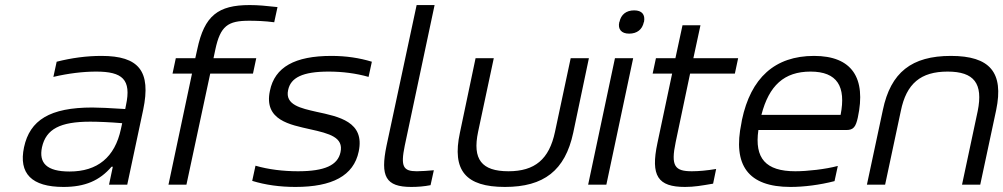

<svg xmlns="http://www.w3.org/2000/svg" viewBox="-20 -730 3966 759"><path d="M381 -509C322 -509 263 -501 204 -486L191 -426C250 -440 309 -447 360 -447C464 -447 500 -416 478 -314L475 -299C413 -303 370 -305 345 -305C177 -305 98 -255 75 -148C53 -44 105 9 231 9C316 9 374 -16 421 -71H426L411 0H483L546 -296C578 -449 529 -509 381 -509ZM146 -148C162 -220 218 -249 337 -249C368 -249 417 -247 463 -243L458 -220C434 -108 365 -52 255 -52C164 -52 133 -86 146 -148Z M965 -648C991 -648 1027 -647 1064 -642L1077 -702C1031 -707 1001 -710 967 -710C842 -710 788 -668 760 -536L752 -500H675L662 -439H739L646 0H717L811 -439H980L993 -500H824L831 -533C851 -628 881 -648 965 -648Z M1206 -219C1283 -202 1339 -187 1326 -128C1315 -77 1264 -53 1158 -53C1100 -53 1041 -60 990 -75L977 -15C1029 1 1086 9 1148 9C1293 9 1378 -35 1398 -131C1423 -249 1319 -269 1231 -288C1170 -302 1106 -315 1119 -374C1129 -423 1176 -447 1279 -447C1334 -447 1388 -440 1437 -426L1450 -486C1401 -501 1348 -509 1290 -509C1146 -509 1066 -465 1047 -371C1022 -254 1128 -237 1206 -219Z M1628 -53C1574 -53 1563 -71 1580 -154L1698 -710H1627L1508 -154C1483 -33 1504 9 1606 9C1631 9 1657 7 1682 2L1695 -57C1673 -55 1644 -53 1628 -53Z M1798 -205C1766 -56 1821 9 1976 9C2130 9 2214 -56 2246 -205L2308 -500H2236L2174 -209C2151 -100 2094 -53 1990 -53C1884 -53 1847 -100 1870 -209L1932 -500H1860Z M2411 -500 2305 0H2377L2483 -500ZM2428 -642C2422 -615 2436 -597 2467 -597C2499 -597 2519 -614 2525 -642L2526 -644C2531 -672 2518 -689 2487 -689C2455 -689 2435 -672 2429 -644Z M2715 -53C2648 -53 2631 -73 2651 -168L2708 -439H2885L2898 -500H2721L2749 -630H2678L2650 -500H2573L2560 -439H2637L2579 -165C2551 -34 2581 9 2688 9C2724 9 2752 4 2799 -4L2811 -62C2775 -56 2743 -53 2715 -53Z M3371 -265C3405 -422 3348 -509 3198 -509C3043 -509 2948 -422 2913 -256L2911 -244C2876 -77 2937 9 3105 9C3158 9 3221 1 3279 -14L3292 -74C3243 -61 3172 -53 3124 -53C3007 -53 2962 -104 2978 -216H3326C3354 -216 3363 -229 3371 -265ZM2990 -276C3020 -392 3080 -447 3184 -447C3290 -447 3325 -388 3303 -276Z M3470 -295 3407 0H3479L3541 -291C3563 -400 3620 -447 3726 -447C3831 -447 3867 -400 3845 -291L3783 0H3855L3918 -295C3949 -444 3893 -509 3739 -509C3584 -509 3501 -444 3470 -295Z"/></svg>

Font: LT Wave Text Light Italic
Style: Regular
Weight: 300
Designer: Daniel Lyons
Version: Version 2.5 (Glyphs App)